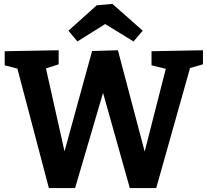

<svg xmlns="http://www.w3.org/2000/svg" viewBox="-20 -961 1061 982"><path d="M755 -699 1018 -704V-632L952 -613L779 1H644L507 -486L364 1H230L69 -610L4 -627V-699L280 -704V-632L215 -611L310 -187L451 -700L583 -704L720 -186L828 -609L755 -627ZM555 -941 710 -804 663 -749 518 -838 376 -749 330 -804 475 -934Z"/></svg>

Font: Bitter Pro
Style: Bold
Weight: 700
Designer: Sol Matas, and Bitter project Authors
Foundry: Sol Matas
Version: Version 1.010